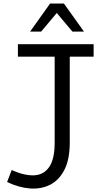

<svg xmlns="http://www.w3.org/2000/svg" viewBox="-20 -980 560 1094"><path d="M20.5 57 46.5 -11Q121 22 176 18.8Q231 15.5 261.2 -29.8Q291.5 -75 291.5 -167V-657H82V-728H513.5V-657H377.5V-168Q377.5 -72 347.2 -12.8Q317 46.5 265.8 72.5Q214.5 98.5 150.8 93.8Q87 89 20.5 57ZM151.5 -800 265.5 -960H344L458.5 -800H392.5L303.5 -906L214.5 -800Z"/></svg>

Font: Mooli
Style: Regular
Weight: 400
Designer: Vernon Adams
Foundry: Vernon Adams
Version: Version 1.000; ttfautohint (v1.8.4.7-5d5b);gftools[0.9.33]